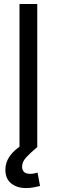

<svg xmlns="http://www.w3.org/2000/svg" viewBox="-20 -748 289 976"><path d="M169.4 -727.5V0H79.1V-727.5ZM112.3 208Q66.4 208 36.9 184.3Q7.3 160.6 7.3 114.7Q7.3 77.1 30.5 44.4Q53.7 11.7 104.5 -19L168.9 0Q131.8 31.2 112.1 53.2Q92.3 75.2 92.3 99.6Q92.3 116.7 102.3 126.2Q112.3 135.7 133.8 135.7Q143.6 135.7 153.3 133.8Q163.1 131.8 170.9 129.4L183.6 197.3Q169.4 200.7 151.6 204.3Q133.8 208 112.3 208Z"/></svg>

Font: Inter 24pt
Style: Regular
Weight: 400
Designer: Rasmus Andersson
Foundry: rsms
Version: Version 4.001;git-66647c0bb